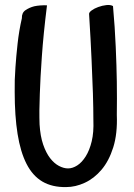

<svg xmlns="http://www.w3.org/2000/svg" viewBox="-20 -677 547 784"><path d="M141.6 -168.9Q144.5 -121.1 156.2 -86.9Q168 -52.7 184.6 -31.2Q201.2 -9.8 220.7 0.5Q240.2 10.7 257.8 10.7Q276.4 10.7 295.4 -1.5Q314.5 -13.7 330.1 -38.6Q345.7 -63.5 354.5 -100.1Q363.3 -136.7 361.3 -186.5Q361.3 -232.4 359.4 -295.9Q357.4 -350.6 354 -430.7Q350.6 -510.7 343.8 -619.1Q342.8 -626 354 -634.3Q365.2 -642.6 381.3 -648.4Q397.5 -654.3 414.1 -656.2Q430.7 -658.2 441.4 -652.3Q449.2 -565.4 452.6 -485.4Q456.1 -405.3 457 -343.8Q458 -271.5 457 -208Q460 -130.9 442.4 -75.2Q424.8 -19.5 394.5 16.1Q364.3 51.8 326.2 69.3Q288.1 86.9 250 86.9Q193.4 87.9 153.3 64.5Q113.3 41 88.4 -7.8Q63.5 -56.6 51.8 -129.9Q40 -203.1 40 -301.8Q39.1 -349.6 43 -401.4Q45.9 -445.3 51.8 -498.5Q57.6 -551.8 69.3 -602.5Q68.4 -625 84.5 -635.7Q100.6 -646.5 120.1 -651.4Q142.6 -656.2 171.9 -655.3Q157.2 -537.1 150.9 -446.3Q144.5 -355.5 142.6 -293.9Q139.6 -221.7 141.6 -168.9Z"/></svg>

Font: Rancho
Style: Regular
Weight: 400
Designer: Font Diner, Inc
Foundry: Font Diner, Inc
Version: Version 1.000